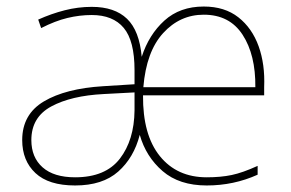

<svg xmlns="http://www.w3.org/2000/svg" viewBox="-20 -558 890 588"><path d="M604 -538Q668 -538 710 -505Q752 -472 772 -416.5Q792 -361 789 -291V-266H418Q417 -145 469.5 -80Q522 -15 613 -15Q656 -15 689.5 -22Q723 -29 769 -50V-23Q696 10 613 10Q529 10 478 -34Q427 -78 408 -145Q390 -75 342 -32.5Q294 10 210 10Q129 10 88.5 -28Q48 -66 48 -129Q48 -208 114.5 -247.5Q181 -287 296 -294L392 -300V-343Q392 -433 359 -472.5Q326 -512 261 -512Q224 -512 186.5 -503Q149 -494 106 -472L97 -498Q137 -516 178 -526.5Q219 -537 261 -537Q331 -537 369 -500.5Q407 -464 414 -384Q436 -452 483.5 -495Q531 -538 604 -538ZM604 -513Q531 -513 479.5 -456.5Q428 -400 419 -291H762Q763 -390 723 -451.5Q683 -513 604 -513ZM298 -270Q198 -265 137 -232Q76 -199 76 -129Q76 -76 110.5 -45.5Q145 -15 210 -15Q303 -15 347 -72Q391 -129 392 -220V-275Z"/></svg>

Font: Noto Sans Myanmar UI Thin
Style: Regular
Weight: 100
Designer: Monotype Design Team
Foundry: Monotype Imaging Inc.
Version: Version 2.103; ttfautohint (v1.8.4.7-5d5b)